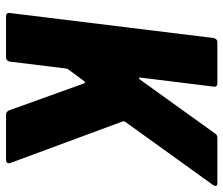

<svg xmlns="http://www.w3.org/2000/svg" viewBox="-72 -668 740 636"><g transform="rotate(90 298.0 -350.0)"><path d="M23 -12 106 -688Q107 -693 110.5 -696.5Q114 -700 119 -700H257Q262 -700 265 -696.5Q268 -693 267 -688L237 -445Q236 -441 238.5 -440.5Q241 -440 243 -443L422 -692Q426 -700 436 -700H587Q596 -700 596 -694Q596 -691 593 -686L383 -394Q382 -392 382 -387L520 -14L521 -10Q521 0 509 0H359Q351 0 346 -9L256 -259Q253 -264 249 -259L209 -205Q207 -201 207 -199L184 -12Q183 -7 179.5 -3.5Q176 0 171 0H33Q28 0 25 -3.5Q22 -7 23 -12Z"/></g></svg>

Font: Barlow Semi Condensed ExtraBold
Style: Italic
Weight: 800
Width: 4
Italic angle: -7°
Designer: Jeremy Tribby
Foundry: Tribby Type
Version: Version 1.408